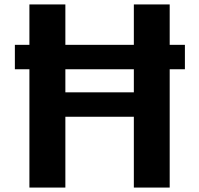

<svg xmlns="http://www.w3.org/2000/svg" viewBox="-20 -845 898 865"><path d="M274.5 0V-319H583V0H744.5V-533H813V-643H744.5V-825H583V-643H274.5V-825H112.5V-643H47V-533H112.5V0ZM274.5 -429V-533H583V-429Z"/></svg>

Font: Spartan
Style: Bold
Weight: 700
Designer: Matt Bailey, Mirko Velimirovic
Foundry: Matt Bailey
Version: Version 1.003